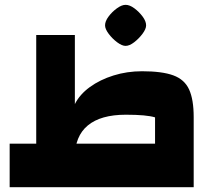

<svg xmlns="http://www.w3.org/2000/svg" viewBox="-20 -775 887 795"><path d="M622 0V-289Q587 -300 501 -300Q397 -300 343.5 -255.5Q290 -211 290 -124H130V-630H290V-344Q310 -384 352 -414.5Q394 -445 450 -462.5Q506 -480 568 -480Q651 -480 697.5 -463Q744 -446 763 -404.5Q782 -363 782 -290V0ZM20 0V-180H782V0ZM500 -585Q485 -585 465 -600Q445 -615 430 -635Q415 -655 415 -670Q415 -687 429.5 -706.5Q444 -726 464 -740.5Q484 -755 500 -755Q517 -755 536.5 -740.5Q556 -726 570.5 -706.5Q585 -687 585 -670Q585 -655 570 -635Q555 -615 535.5 -600Q516 -585 500 -585Z"/></svg>

Font: Changa ExtraBold
Style: Regular
Weight: 800
Designer: Eduardo Rodriguez Tunni
Foundry: Eduardo Rodriguez Tunni
Version: Version 3.002; ttfautohint (v1.8.2)